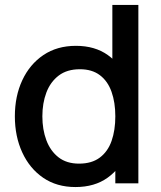

<svg xmlns="http://www.w3.org/2000/svg" viewBox="-20 -740 648 775"><path d="M284.5 15Q209 15 154.2 -22.5Q99.5 -60 69.8 -124.8Q40 -189.5 40 -270.5Q40 -352 70 -416.2Q100 -480.5 155.2 -517.8Q210.5 -555 286.5 -555Q363 -555 415.2 -517.8Q467.5 -480.5 494.2 -416Q521 -351.5 521 -270.5Q521 -189.5 494 -125Q467 -60.5 414.5 -22.8Q362 15 284.5 15ZM299 -79.5Q350.5 -79.5 383 -104Q415.5 -128.5 430.5 -171.5Q445.5 -214.5 445.5 -270.5Q445.5 -326.5 430.2 -369.5Q415 -412.5 383.2 -436.5Q351.5 -460.5 302.5 -460.5Q250.5 -460.5 217 -435Q183.5 -409.5 167.2 -366.5Q151 -323.5 151 -270.5Q151 -217 167.2 -173.8Q183.5 -130.5 216.2 -105Q249 -79.5 299 -79.5ZM445.5 0V-388.5H433.5V-720H538.5V0Z"/></svg>

Font: Manrope ExtraLight SemiBold
Style: Regular
Weight: 600
Version: Version 4.504